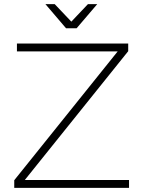

<svg xmlns="http://www.w3.org/2000/svg" viewBox="-20 -910 694 930"><path d="M62 -699H601V-662L100 -38H605V0H49V-37L550 -661H62ZM351 -773H300L200 -890H245L338 -792H313L406 -890H451Z"/></svg>

Font: Alexandria ExtraLight
Style: Regular
Weight: 250
Designer: Mohamed Gaber
Foundry: Kief Type Foundry
Version: Version 5.100